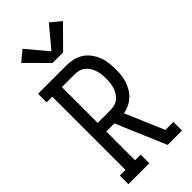

<svg xmlns="http://www.w3.org/2000/svg" viewBox="-302 -1042 1104 1104"><g transform="rotate(-45 250.0 -490.5)"><path d="M23 0V-70H69V-665H23V-735H253Q280 -735 306.5 -729Q333 -723 356 -708.5Q379 -694 395.5 -672Q412 -650 422 -625Q432 -600 435.5 -573Q439 -546 439 -520Q439 -496 436.5 -472.5Q434 -449 426.5 -426.5Q419 -404 407 -383.5Q395 -363 377.5 -347Q360 -331 338 -320.5Q316 -310 293 -306L394 -70H459V0H342L213 -304H147V-70H193V0ZM147 -374H253Q270 -374 287 -379Q304 -384 317 -395Q330 -406 339 -421Q348 -436 353 -452Q358 -468 360 -485Q362 -502 362 -520Q362 -537 360 -554Q358 -571 353 -587Q348 -603 339 -618Q330 -633 317 -644Q304 -655 287 -660Q270 -665 253 -665H147ZM207 -801 80 -929 143 -981 250 -853 357 -981 420 -929 293 -801Z"/></g></svg>

Font: Iosevka Slab
Style: Regular
Weight: 400
Monospace: yes
Designer: Belleve Invis
Foundry: Belleve Invis
Version: Version 11.2.4; ttfautohint (v1.8.3)